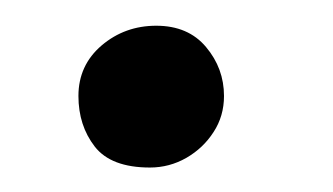

<svg xmlns="http://www.w3.org/2000/svg" viewBox="-20 -498 265 153"><path d="M99.5 -364.5Q68.5 -364.5 55.5 -381.2Q42.5 -398 42.5 -421.5Q42.5 -446 61 -461.8Q79.5 -477.5 104.5 -477.5Q130 -477.5 144.2 -460.5Q158.5 -443.5 158.5 -421.5Q158.5 -405.5 150.2 -392.8Q142 -380 128.5 -372.2Q115 -364.5 99.5 -364.5Z"/></svg>

Font: Grandstander Thin Light
Style: Regular
Weight: 300
Version: Version 1.200